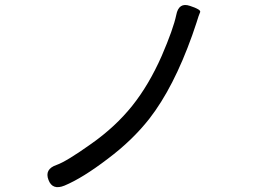

<svg xmlns="http://www.w3.org/2000/svg" viewBox="-20 -750 1040 780"><path d="M242 4Q193 24 177 -19Q160 -63 210 -80Q250 -94 351 -166Q449 -235 517 -320Q585 -405 637 -523Q684 -632 696 -689Q706 -742 752 -726Q798 -711 793 -700.5Q788 -690 778 -657Q770 -632 761 -607Q685 -394 587 -268Q518 -180 418 -105Q316 -27 242 4Z"/></svg>

Font: Resource Han Rounded HK
Style: Regular
Weight: 400
Designer: Cyano Hao (round all glyphs); Ryoko NISHIZUKA  (kana, bopomofo & ideographs); Paul D. Hunt (Latin, Greek & Cyrillic); Sa
Foundry: Cyano Hao
Version: 0.990